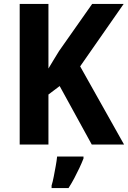

<svg xmlns="http://www.w3.org/2000/svg" viewBox="-20 -734 650 975"><path d="M610 0H446L283 -297L226 -254V0H80V-714H226V-386Q238 -407 251.5 -428.5Q265 -450 280 -475L448 -714H608L387 -397ZM404 71Q395 94 383 119.5Q371 145 357.5 170.5Q344 196 328 221H242V208Q248 189 253 162.5Q258 136 263 109Q268 82 270 61H404Z"/></svg>

Font: Noto Sans Thai SemiCondensed
Style: Bold
Weight: 700
Width: 4
Designer: Monotype Design Team
Foundry: Monotype Imaging Inc.
Version: Version 2.001